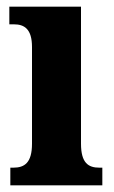

<svg xmlns="http://www.w3.org/2000/svg" viewBox="-20 -556 343 576"><path d="M11 0H287V-53H278C245 -53 223 -67 223 -125V-536H8V-483H22C53 -483 76 -469 76 -415V-125C76 -68 54 -53 20 -53H11Z"/></svg>

Font: Noto Serif Thai ExtraCondensed ExtraBold
Style: Regular
Weight: 800
Width: 2
Designer: Monotype Design Team
Foundry: Monotype Imaging Inc.
Version: Version 2.002